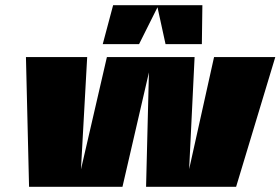

<svg xmlns="http://www.w3.org/2000/svg" viewBox="-20 -720 1081 740"><path d="M890 0H543L554 -441L452 0H92L80 -500H316L292 -67L392 -500H730L709 -68L805 -500H1041ZM760 -700 758 -550H618L587 -692L516 -550H376L416 -700Z"/></svg>

Font: Fivo Sans Modern ExtBlk
Style: Regular
Weight: 900
Designer: Alexander Slobzheninov
Foundry: Alexander Slobzheninov
Version: 1.0